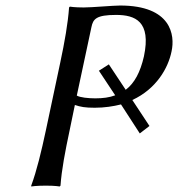

<svg xmlns="http://www.w3.org/2000/svg" viewBox="-20 -672 645 695"><path d="M198 -445 146 -200C130 -125 113 -54 93 0V3C93 3 111 0 146 0C180 0 196 3 196 3L199 0C203 -57 216 -125 232 -200L251 -292C272 -285 288 -282 323 -282C358 -282 390 -287 418 -294L486 -189L521 -216L459 -310C546 -350 589 -426 601 -486C614 -545 600 -652 415 -652C389 -652 313 -645 283 -645C249 -645 233 -648 233 -648L230 -645C226 -588 214 -520 198 -445ZM311 -574C317 -603 328 -618 400 -618C469 -618 528 -595 501 -468C488 -411 467 -371 435 -347L374 -439L338 -416L397 -327C376 -319 352 -316 325 -316C300 -316 270 -319 258 -326Z"/></svg>

Font: Libertinus Sans
Style: Italic
Weight: 400
Italic angle: -12°
Designer: Philipp H. Poll, Khaled Hosny
Foundry: Caleb Maclennan
Version: Version 7.050;RELEASE